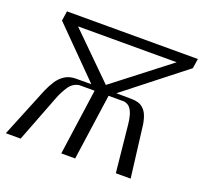

<svg xmlns="http://www.w3.org/2000/svg" viewBox="-110 -715 890 838"><g transform="rotate(20 334.5 -295.5)"><path d="M-3.9 0 90.5 -231.5Q101.2 -256.3 115.4 -278.5Q129.5 -300.6 150.5 -314.4Q171.5 -328.2 202.6 -328.5L273.6 -328.7L58.3 -546L65 -591H672.9L666.1 -546L389.7 -329L462.1 -328.2Q494.7 -327.6 511.7 -313.8Q528.7 -300 536.5 -278Q544.4 -256 547.1 -231.8L575.8 0H507L484.2 -223.3Q482.1 -242 477.3 -259.8Q472.5 -277.7 462.7 -290.5Q452.9 -303.4 434.1 -306.8H361.6L318.2 0H253.7L296.8 -306.8H224.3Q195.8 -301.2 179.5 -277Q163.1 -252.7 151.7 -225L64.9 0ZM334.2 -347.3 590.9 -546H132.7Z"/></g></svg>

Font: Alumni Sans SC Thin
Style: Italic
Weight: 100
Italic angle: -8°
Designer: Robert E. Leuschke
Foundry: Robert E. Leuschke
Version: Version 1.016